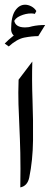

<svg xmlns="http://www.w3.org/2000/svg" viewBox="-23 -796 216 818"><path d="M56.2 -456.5 114.7 -533.7Q112.3 -457 115.5 -370.4Q118.7 -283.7 117.7 -198.2Q116.7 -112.8 101.6 -39.6Q93.8 -3.4 63.5 2.4Q64.9 -83.5 63.5 -145Q62 -206.5 59.6 -255.6Q57.1 -304.7 55.7 -352.1Q54.2 -399.4 56.2 -456.5ZM46.4 -637.2Q24.4 -648.4 24.4 -671.9Q24.4 -725.1 41.5 -750.5Q58.6 -775.9 84 -775.9Q97.2 -775.9 110.6 -768.8Q124 -761.7 131.8 -749L125.5 -736.8Q119.1 -738.8 109.9 -738.8Q86.9 -738.8 63.5 -728.5Q40 -718.3 35.2 -700.2L37.1 -711.4Q40.5 -679.2 83.5 -679.2Q96.7 -679.2 114.3 -683.1ZM169.4 -689.5 140.1 -642.1Q113.3 -642.1 81.3 -636Q49.3 -629.9 14.2 -598.1L-2.9 -610.4Q30.3 -644.5 69.3 -667Q108.4 -689.5 169.4 -689.5Z"/></svg>

Font: Lateef SemiBold
Style: Regular
Weight: 600
Designer: SIL International
Foundry: SIL International
Version: Version 4.200